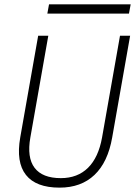

<svg xmlns="http://www.w3.org/2000/svg" viewBox="-20 -859 626 889"><path d="M255.9 9.8Q146.5 9.8 100.1 -49.1Q53.7 -107.9 73.7 -222.7L156.7 -693.4H203.6L120.6 -222.7Q104 -129.9 140.1 -82Q176.3 -34.2 261.7 -34.2Q338.9 -34.2 387.5 -82Q436 -129.9 452.6 -222.7L535.6 -693.4H582.5L499.5 -222.7Q479.5 -107.9 417.5 -49.1Q355.5 9.8 255.9 9.8ZM199.2 -795.9 207 -838.9H585L577.1 -795.9Z"/></svg>

Font: Cascadia Code ExtraLight
Style: Italic
Weight: 200
Italic angle: -10°
Monospace: yes
Designer: Aaron Bell
Foundry: Saja Typeworks
Version: Version 2404.023; ttfautohint (v1.8.4)